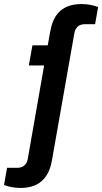

<svg xmlns="http://www.w3.org/2000/svg" viewBox="-98 -751 507 953"><path d="M3 182C113 182 148 113 160 44L271 -586C276 -615 294 -631 324 -631H374L389 -716C371 -724 337 -731 308 -731C196 -731 163 -662 151 -593L139 -526H63L45 -426H121L40 37C35 66 17 82 -13 82H-63L-78 167C-60 175 -26 182 3 182Z"/></svg>

Font: Archivo SemiBold
Style: Italic
Weight: 600
Italic angle: -10°
Designer: Hector Gatti
Foundry: Omnibus-Type
Version: Version 2.001